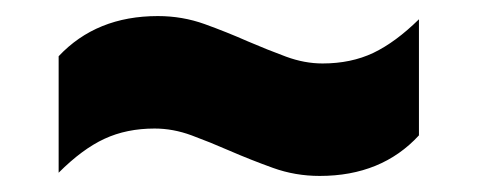

<svg xmlns="http://www.w3.org/2000/svg" viewBox="-20 -499 594 239"><path d="M378 -280Q347.5 -280 319.8 -290Q292 -300 265.5 -311.5Q241.5 -322 218.5 -330.5Q195.5 -339 172.5 -339Q137.5 -339 110 -326.2Q82.5 -313.5 53 -284V-429Q100 -479 176.5 -479Q207 -479 234.8 -469Q262.5 -459 288.5 -447.5Q313 -437 336 -428.5Q359 -420 381.5 -420Q417 -420 444.8 -433.2Q472.5 -446.5 501.5 -475V-330.5Q455 -280 378 -280Z"/></svg>

Font: Encode Sans SC ExtraBold
Style: Regular
Weight: 800
Version: Version 3.002